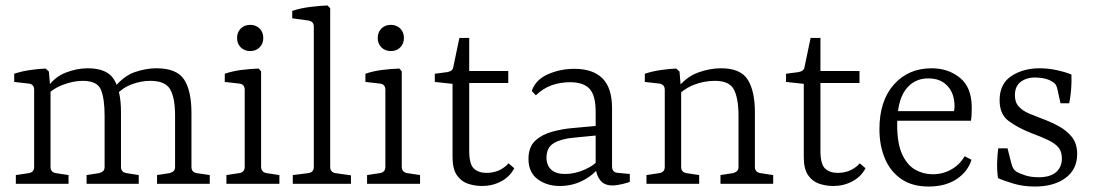

<svg xmlns="http://www.w3.org/2000/svg" viewBox="-20 -673 4007 703"><path d="M555 0V-32L600 -39Q609 -41 615 -46Q621 -51 621 -62V-249Q621 -315 603 -346Q585 -377 530 -377Q497 -377 463 -364.5Q429 -352 399 -321L398 -352Q434 -396 475 -409.5Q516 -423 552 -423Q627 -423 654 -382Q681 -341 681 -259V-62Q681 -42 701 -39L748 -32V0ZM38 0V-32L85 -39Q105 -42 105 -62V-344Q105 -365 85 -367L32 -373V-403Q59 -412 90 -416.5Q121 -421 147 -422L159 -411L165 -340V-62Q165 -42 185 -39L231 -32V0ZM297 0V-32L342 -39Q351 -41 357 -46Q363 -51 363 -62V-249Q363 -312 349.5 -344.5Q336 -377 283 -377Q248 -377 209 -362Q170 -347 144 -317L148 -345Q177 -390 219 -406.5Q261 -423 301 -423Q373 -423 398 -381Q423 -339 423 -263V-62Q423 -42 444 -39L488 -32V0Z M936 -63Q936 -42 957 -39L1003 -32V0H809V-32L855 -39Q876 -42 876 -62V-344Q876 -365 856 -367L803 -373V-403Q832 -413 865 -417Q898 -421 927 -422L936 -412ZM944 -534Q944 -513 930.5 -499.5Q917 -486 896 -486Q875 -486 861.5 -499.5Q848 -513 848 -534Q848 -555 861.5 -568.5Q875 -582 896 -582Q917 -582 930.5 -568.5Q944 -555 944 -534Z M1189 -62Q1189 -42 1209 -39L1265 -31V0H1052V-32L1108 -39Q1129 -42 1129 -61V-576Q1129 -595 1108 -598L1050 -606V-633Q1079 -643 1115 -647.5Q1151 -652 1179 -653L1189 -643Z M1451 -63Q1451 -42 1472 -39L1518 -32V0H1324V-32L1370 -39Q1391 -42 1391 -62V-344Q1391 -365 1371 -367L1318 -373V-403Q1347 -413 1380 -417Q1413 -421 1442 -422L1451 -412ZM1459 -534Q1459 -513 1445.5 -499.5Q1432 -486 1411 -486Q1390 -486 1376.5 -499.5Q1363 -513 1363 -534Q1363 -555 1376.5 -568.5Q1390 -582 1411 -582Q1432 -582 1445.5 -568.5Q1459 -555 1459 -534Z M1637 -366 1572 -373V-403L1618 -409Q1628 -411 1633.5 -415.5Q1639 -420 1640 -429L1662 -534H1698V-413H1841V-369H1698V-121Q1698 -72 1715 -56Q1732 -40 1761 -40Q1787 -40 1807.5 -49.5Q1828 -59 1842 -75L1863 -57Q1847 -26 1815 -9Q1783 8 1745 8Q1718 8 1693 -0.5Q1668 -9 1652.5 -32Q1637 -55 1637 -97Z M2030 8Q1982 8 1948.5 -17Q1915 -42 1915 -91Q1915 -135 1940 -158Q1965 -181 2002.5 -191Q2040 -201 2075 -204L2174 -213V-178L2082 -169Q2035 -165 2008 -149Q1981 -133 1981 -96Q1981 -68 1998 -52Q2015 -36 2049 -36Q2085 -36 2122 -52.5Q2159 -69 2177 -94L2185 -78Q2165 -41 2122.5 -16.5Q2080 8 2030 8ZM1927 -340Q1941 -381 1986 -401Q2031 -421 2083 -421Q2151 -421 2186 -386Q2221 -351 2221 -277V-64Q2221 -41 2243 -40L2286 -36V-7Q2279 -4 2258.5 1Q2238 6 2222 6Q2194 6 2179 -11.5Q2164 -29 2161 -58V-263Q2161 -324 2138.5 -348Q2116 -372 2067 -372Q2032 -372 2000.5 -361Q1969 -350 1942 -324Z M2618 0V-32L2663 -39Q2672 -41 2678 -46Q2684 -51 2684 -62V-249Q2684 -312 2667.5 -344.5Q2651 -377 2598 -377Q2557 -377 2519.5 -362Q2482 -347 2453 -315L2456 -345Q2490 -390 2533.5 -406.5Q2577 -423 2620 -423Q2692 -423 2718 -381Q2744 -339 2744 -263V-62Q2744 -42 2765 -39L2811 -32V0ZM2347 0V-32L2393 -39Q2414 -42 2414 -62V-344Q2414 -364 2394 -367L2341 -373V-403Q2368 -412 2399 -416.5Q2430 -421 2456 -422L2468 -411L2474 -340V-62Q2474 -42 2494 -39L2540 -32V0Z M2923 -366 2858 -373V-403L2904 -409Q2914 -411 2919.5 -415.5Q2925 -420 2926 -429L2948 -534H2984V-413H3127V-369H2984V-121Q2984 -72 3001 -56Q3018 -40 3047 -40Q3073 -40 3093.5 -49.5Q3114 -59 3128 -75L3149 -57Q3133 -26 3101 -9Q3069 8 3031 8Q3004 8 2979 -0.5Q2954 -9 2938.5 -32Q2923 -55 2923 -97Z M3200 -200Q3200 -304 3253 -363.5Q3306 -423 3391 -423Q3452 -423 3495 -388Q3538 -353 3538 -279Q3538 -270 3537.5 -256Q3537 -242 3535 -231H3246V-266H3473Q3474 -271 3474.5 -275Q3475 -279 3475 -284Q3475 -330 3449.5 -358Q3424 -386 3379 -386Q3327 -386 3296 -345Q3265 -304 3265 -216Q3265 -147 3283.5 -107.5Q3302 -68 3331.5 -51.5Q3361 -35 3395 -35Q3433 -35 3464 -53Q3495 -71 3512 -101L3537 -88Q3524 -45 3483 -17.5Q3442 10 3380 10Q3320 10 3280 -17.5Q3240 -45 3220 -92.5Q3200 -140 3200 -200Z M3634 -21Q3630 -51 3631 -79Q3632 -107 3635 -130H3669L3683 -75Q3688 -53 3701 -45Q3712 -38 3733.5 -31Q3755 -24 3783 -24Q3825 -24 3846.5 -42.5Q3868 -61 3868 -93Q3868 -118 3855.5 -133Q3843 -148 3818 -160Q3793 -172 3755 -186Q3705 -206 3672.5 -230.5Q3640 -255 3640 -306Q3640 -366 3683 -394.5Q3726 -423 3787 -423Q3818 -423 3850 -416Q3882 -409 3903 -400Q3904 -373 3902 -347Q3900 -321 3895 -295H3863L3852 -345Q3850 -355 3846 -362Q3842 -369 3831 -375Q3824 -380 3810.5 -384Q3797 -388 3777 -389Q3743 -391 3719.5 -375Q3696 -359 3696 -324Q3696 -298 3710.5 -282.5Q3725 -267 3747.5 -257.5Q3770 -248 3794 -239Q3827 -227 3856.5 -211Q3886 -195 3905 -171Q3924 -147 3924 -109Q3924 -53 3881.5 -21.5Q3839 10 3769 10Q3727 10 3691.5 -0.5Q3656 -11 3634 -21Z"/></svg>

Font: Rasa Light
Style: Regular
Weight: 300
Designer: Anna Giedrys (Yrsa+Rasa design), David Brezina (Yrsa art-direction, Rasa art-direction, design)
Foundry: Rosetta Type Foundry
Version: Version 2.004